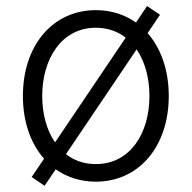

<svg xmlns="http://www.w3.org/2000/svg" viewBox="-20 -587 631 632"><path d="M465.9 -478 506.7 -538.4 464.1 -567.1 427.6 -512.8C390.6 -539.1 345.5 -553.6 295.5 -553.6C154.1 -553.6 55.4 -438.2 55.4 -271C55.4 -186.1 81 -114.3 125 -64.6L84.2 -4.3L126.8 24.5L163.4 -29.8C200.3 -3.6 245.4 11 295.5 11C436.8 11 535.5 -104.4 535.5 -271C535.5 -356.2 509.9 -427.9 465.9 -478ZM119 -271C119 -392.8 182.2 -495.7 295.5 -495.7C334.2 -495.7 367.2 -483.7 393.8 -463.1L161.2 -118.3C133.5 -158.4 119 -212.4 119 -271ZM295.5 -46.9C256.4 -46.9 223.7 -58.9 197.1 -79.5L429.7 -424.4C457.4 -383.9 471.9 -329.5 471.9 -271C471.9 -148.4 408.7 -46.9 295.5 -46.9Z"/></svg>

Font: TID UI Light
Style: Regular
Weight: 300
Designer: The TID Project Authors
Foundry: Bakken & Bæck
Version: Version 1.001;hotconv 1.0.109;makeotfexe 2.5.65596